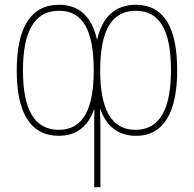

<svg xmlns="http://www.w3.org/2000/svg" viewBox="-20 -557 811 803"><path d="M548 -537C463 -537 408 -488 386 -390C364 -489 310 -537 227 -537C106 -537 50 -438 50 -262C50 -84 108 11 226 11C304 11 350 -33 373 -99H375C374 -75 374 -42 374 -18V226H400V-18C400 -42 399 -75 398 -99H400C425 -31 473 11 548 11C669 11 721 -93 721 -264C721 -439 667 -537 548 -537ZM227 -512C326 -512 372 -431 372 -263C372 -107 331 -14 226 -14C122 -14 76 -102 76 -262C76 -426 124 -512 227 -512ZM548 -512C648 -512 695 -430 695 -264C695 -107 652 -14 546 -14C443 -14 399 -105 399 -263C399 -426 445 -512 548 -512Z"/></svg>

Font: Noto Sans Condensed Thin
Style: Regular
Weight: 100
Width: 3
Designer: Monotype Design Team
Foundry: Monotype Imaging Inc.
Version: Version 2.013